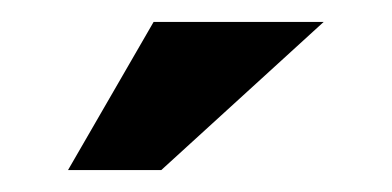

<svg xmlns="http://www.w3.org/2000/svg" viewBox="-20 -644 357 175"><path d="M275 -624 127 -489H42L120 -624Z"/></svg>

Font: Reem Kufi
Style: Bold
Weight: 700
Designer: Khaled Hosny
Version: Version 1.001